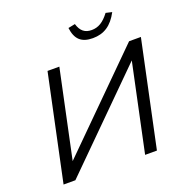

<svg xmlns="http://www.w3.org/2000/svg" viewBox="-152 -1012 1095 1146"><g transform="rotate(-20 396.0 -438.5)"><path d="M792 -670H717L156 -113L274 -670H199L57 0H132L693 -557L575 0H650ZM404 -868 448 -877C462 -829 489 -809 531 -809C573 -809 607 -829 643 -877L682 -868C643 -794 592 -761 521 -761C449 -761 413 -794 404 -868Z"/></g></svg>

Font: LT Wave Light
Style: Italic
Weight: 300
Designer: Daniel Lyons
Version: Version 2.5 (Glyphs App)